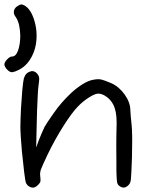

<svg xmlns="http://www.w3.org/2000/svg" viewBox="-72 -847 637 867"><path d="M-39.6 -532.7Q-44.9 -538.1 -48.8 -544.9Q-52.2 -551.8 -52.2 -556.2Q-52.2 -565.9 -39.6 -579.1Q-27.3 -591.8 -17.6 -591.8Q0.5 -591.8 10.3 -621.1Q19.5 -649.4 19.5 -683.6Q19.5 -685.1 19.5 -687Q19 -710.9 14.2 -733.9Q8.8 -756.8 -2 -771.5Q-12.2 -785.2 -8.8 -799.3Q-5.4 -813 10.7 -821.8Q20 -827.1 24.4 -827.1Q29.3 -827.1 38.6 -822.3Q67.9 -805.7 83.5 -752.9Q93.3 -719.7 93.3 -686Q93.3 -667 90.3 -647.9Q83.5 -608.4 63 -577.1Q50.8 -558.6 35.2 -545.9Q24.9 -537.6 13.2 -531.7Q-3.9 -522.9 -13.7 -521.5Q-15.6 -521 -17.6 -521Q-18.1 -521 -18.6 -521Q-28.3 -521 -39.6 -532.7ZM59.6 -4.9Q56.2 -6.8 51.8 -11.2Q47.9 -15.6 45.9 -19.5Q42.5 -25.4 37.1 -69.3Q31.7 -113.8 26.9 -164.1Q23.9 -197.3 22 -227.5Q20 -257.8 20 -274.9Q20 -292 21 -314Q21.5 -335.9 22.9 -359.4Q25.4 -402.3 28.8 -441.4Q32.7 -480.5 35.6 -492.2Q43 -518.1 64.5 -523.9Q66.9 -524.9 69.3 -525.4Q69.8 -525.4 70.8 -525.9Q71.8 -525.9 73.2 -525.9Q88.4 -525.9 99.6 -509.3Q105 -501 105 -490.7Q105 -481.4 102.1 -461.9Q99.6 -447.8 97.7 -400.9Q95.2 -354.5 94.2 -303.7Q93.3 -263.2 91.3 -181.2Q95.7 -191.9 103.5 -214.4Q108.9 -228 116.2 -245.1Q123.5 -262.7 128.9 -273.4Q135.7 -286.6 169.9 -335.4Q203.6 -384.3 250 -427.7Q274.9 -450.7 301.8 -467.3Q328.6 -484.4 354.5 -487.8Q363.8 -489.3 371.6 -489.3Q379.4 -489.3 385.7 -487.8Q398.4 -484.9 429.7 -471.7Q465.3 -456.1 491.2 -419.9Q516.6 -383.8 516.6 -348.6Q517.1 -338.9 518.6 -320.3Q520 -301.8 522 -286.1Q524.4 -268.6 524.9 -227.5Q524.9 -218.3 524.9 -209Q524.9 -175.3 523.9 -135.3Q521 -54.2 519 -36.6Q517.1 -19.5 508.3 -11.2Q497.6 -0.5 487.3 0Q477.1 1 465.3 -8.8Q459 -13.7 457 -22.5Q454.6 -31.7 453.6 -74.7Q453.6 -74.7 453.6 -119.6Q453.1 -146.5 453.1 -184.1Q453.1 -231 454.6 -287.1Q454.6 -291.5 454.6 -295.9Q454.6 -345.7 439 -375.5Q428.2 -396.5 408.7 -410.2Q389.2 -424.3 371.6 -424.3Q357.4 -424.3 330.1 -407.2Q303.2 -390.1 280.3 -366.7Q251.5 -336.9 213.4 -276.4Q174.8 -215.3 143.1 -149.4Q117.7 -95.7 112.3 -80.6Q108.9 -70.3 108.9 -59.6Q108.9 -54.2 109.9 -48.8Q111.8 -33.2 110.4 -27.3Q108.9 -21 100.1 -12.2Q89.8 -2 80.1 0Q70.8 1.5 59.6 -4.9Z"/></svg>

Font: Casuwalt
Style: Regular
Weight: 400
Designer: Walter E Stewart
Version: 0.1